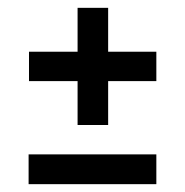

<svg xmlns="http://www.w3.org/2000/svg" viewBox="-20 -589 473 490"><path d="M178 -270V-569H256V-270ZM54 -382V-457H379V-382ZM53 -119V-195H379V-119Z"/></svg>

Font: Bricolage Grotesque SemiCondensed
Style: Regular
Weight: 400
Width: 4
Designer: Mathieu Triay
Foundry: Atelier Triay
Version: Version 1.001;gftools[0.9.33.dev8+g029e19f]